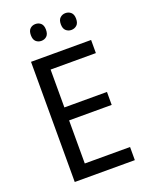

<svg xmlns="http://www.w3.org/2000/svg" viewBox="-165 -988 830 1072"><g transform="rotate(-20 250.0 -452.0)"><path d="M445 0H88V-714H445V-636H176V-411H429V-334H176V-78H445ZM138 -854Q138 -880 151 -892Q164 -904 183 -904Q202 -904 215 -892Q228 -880 228 -854Q228 -828 215 -816Q202 -804 183 -804Q164 -804 151 -816Q138 -828 138 -854ZM316 -854Q316 -880 329.5 -892Q343 -904 361 -904Q380 -904 393.5 -892Q407 -880 407 -854Q407 -828 393.5 -816Q380 -804 361 -804Q343 -804 329.5 -816Q316 -828 316 -854Z"/></g></svg>

Font: Noto Sans Myanmar SemiCondensed
Style: Regular
Weight: 400
Width: 4
Designer: Monotype Design Team
Foundry: Monotype Imaging Inc.
Version: Version 2.107; ttfautohint (v1.8.4.7-5d5b)